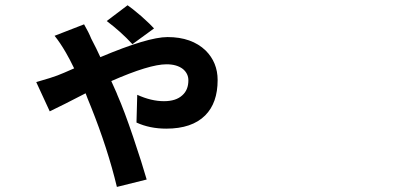

<svg xmlns="http://www.w3.org/2000/svg" viewBox="-20 -653 1540 737"><path d="M428.7 64.5Q393.6 -82 329.1 -243.2Q325.2 -252.9 316.4 -274.4Q311.5 -288.1 308.6 -294.9Q279.3 -280.3 230.5 -254.9Q183.6 -231.4 170.9 -225.6L119.1 -337.9Q183.6 -356.4 200.2 -363.3Q209 -367.2 226.6 -374Q252 -384.8 264.6 -390.6Q247.1 -426.8 233.4 -450.2Q210.9 -489.3 189.5 -515.6L302.7 -559.6Q320.3 -529.3 330.1 -504.9Q351.6 -463.9 365.2 -433.6Q547.9 -510.7 623 -510.7Q715.8 -510.7 769.5 -459Q815.4 -413.1 815.4 -345.7Q815.4 -257.8 767.6 -210Q716.8 -159.2 618.2 -159.2Q554.7 -159.2 503.9 -182.6L506.8 -289.1Q560.5 -264.6 609.4 -264.6Q655.3 -264.6 679.7 -287.1Q703.1 -307.6 703.1 -344.7Q703.1 -370.1 682.6 -387.7Q659.2 -406.2 619.1 -406.2Q553.7 -406.2 407.2 -341.8Q415 -325.2 427.7 -295.9Q429.7 -291 430.7 -288.1Q457 -228.5 491.2 -127Q526.4 -22.5 543 36.1ZM488.3 -483.4Q444.3 -531.2 389.6 -572.3L469.7 -632.8Q483.4 -624 522.5 -590.8Q560.5 -556.6 571.3 -543.9Z"/></svg>

Font: Bpmf GenSeki Gothic B
Style: B
Weight: 700
Foundry: But Ko
Version: Version 1.320